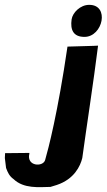

<svg xmlns="http://www.w3.org/2000/svg" viewBox="-150 -632 440 791"><path d="M-129 -1 -130 19C-129 33 -126 46 -125 60C-118 79 -111 94 -94 106C-52 146 10 139 58 138L84 130C156 106 181 52 189 19C204 -92 236 -299 254 -444C254 -444 250 -443 128 -440C88 -166 49 -18 36 27C28 57 -42 54 -29 1V-2ZM145 -552C139 -509 152 -480 198 -480C274 -480 303 -613 217 -612C181 -612 149 -580 145 -552Z"/></svg>

Font: Yuck
Style: It
Weight: 400
Version: Version Bleh